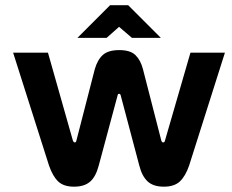

<svg xmlns="http://www.w3.org/2000/svg" viewBox="-20 -700 880 729"><path d="M355 -71.8Q343.8 -28.8 321.8 -10Q299.8 8.8 261.2 8.8Q221.7 8.8 200.9 -11Q180.2 -30.8 166 -71.8L29.8 -500H162.1L256.8 -166Q259.8 -159.2 264.2 -159.2Q268.6 -159.2 270 -166L339.8 -437Q350.1 -473.1 370.6 -491.5Q391.1 -509.8 433.1 -509.8Q475.1 -509.8 494.6 -490.5Q514.2 -471.2 522.9 -437L592.8 -165Q595.2 -159.2 599.1 -159.2Q605 -159.2 606 -165L703.1 -500H834L698.2 -71.8Q684.1 -30.8 662.8 -11Q641.6 8.8 602.1 8.8Q562 8.8 540.5 -11.2Q519 -31.2 508.8 -71.8L438 -338.9Q436.5 -343.8 432.1 -343.8Q427.7 -343.8 426.8 -338.9ZM273.9 -556.2 397.9 -680.2H466.8L590.8 -556.2H481L432.1 -598.1L384.8 -556.2Z"/></svg>

Font: LT Wave Text Bold
Style: Regular
Weight: 700
Designer: Daniel Lyons
Version: Version 2.5 (Glyphs App)